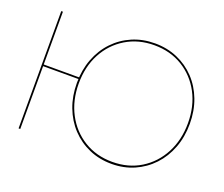

<svg xmlns="http://www.w3.org/2000/svg" viewBox="-118 -889 1259 1077"><g transform="rotate(20 512.0 -350.5)"><path d="M87 -375H307V-385H87ZM80 -700V0H90V-700ZM311 -352Q311 -453 352.5 -531Q394 -609 468 -654Q542 -699 637 -699Q733 -699 806.5 -654Q880 -609 921.5 -531Q963 -453 963 -352Q963 -252 921.5 -173Q880 -94 806.5 -48.5Q733 -3 637 -3Q542 -3 468 -48.5Q394 -94 352.5 -173Q311 -252 311 -352ZM300 -352Q300 -274 325 -208Q350 -142 395.5 -93.5Q441 -45 502.5 -18Q564 9 637 9Q710 9 771.5 -18Q833 -45 878.5 -93.5Q924 -142 949 -208Q974 -274 974 -352Q974 -430 949 -495.5Q924 -561 878.5 -609Q833 -657 771.5 -683.5Q710 -710 637 -710Q564 -710 502.5 -683.5Q441 -657 395.5 -609Q350 -561 325 -495.5Q300 -430 300 -352Z"/></g></svg>

Font: Jost Thin
Style: Regular
Weight: 250
Version: Version 3.710